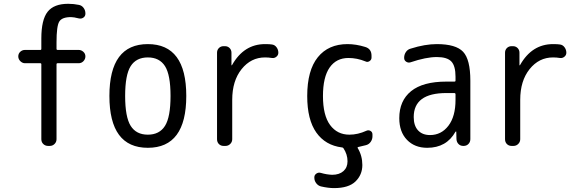

<svg xmlns="http://www.w3.org/2000/svg" viewBox="-20 -760 3040 1000"><path d="M110.4 -430.7Q96.7 -430.7 85.9 -441.4Q75.2 -452.1 75.2 -466.3Q75.2 -480.5 85.4 -490.2Q95.7 -500 110.4 -500H190.4Q195.3 -500 195.3 -504.9V-559.6Q195.3 -657.2 228 -698.7Q260.7 -740.2 335 -740.2Q364.3 -740.2 391.6 -734.4Q406.2 -731.4 415.5 -718.8Q424.8 -706.1 424.8 -690.4V-688.5Q424.8 -675.8 414.6 -668.5Q404.3 -661.1 390.6 -664.1Q364.3 -670.9 349.6 -670.9Q302.7 -670.9 288.6 -647.5Q274.4 -624 274.4 -540V-504.9Q274.4 -500 279.3 -500H389.6Q403.3 -500 414.1 -490.2Q424.8 -480.5 424.8 -466.3Q424.8 -452.1 414.6 -441.4Q404.3 -430.7 389.6 -430.7H279.3Q274.4 -430.7 274.4 -425.8V-35.2Q274.4 -20.5 264.2 -10.3Q253.9 0 239.3 0H230.5Q215.8 0 205.6 -9.8Q195.3 -19.5 195.3 -35.2V-425.8Q195.3 -430.7 190.4 -430.7Z M839.4 -415.5Q810.5 -460.9 750 -460.9Q689.5 -460.9 660.6 -415.5Q631.8 -370.1 631.8 -260.3Q631.8 -150.4 660.6 -104.5Q689.5 -58.6 750 -58.6Q810.5 -58.6 839.4 -104.5Q868.2 -150.4 868.2 -260.3Q868.2 -370.1 839.4 -415.5ZM950.2 -260.3Q950.2 9.8 750 9.8Q549.8 9.8 549.8 -260.3Q549.8 -530.3 750 -530.3Q950.2 -530.3 950.2 -260.3Z M1144.5 0Q1129.9 0 1120.1 -9.8Q1110.4 -19.5 1110.4 -35.2V-485.4Q1110.4 -500 1120.1 -509.8Q1129.9 -519.5 1144.5 -519.5H1151.4Q1166 -519.5 1175.8 -509.8Q1185.5 -500 1185.5 -485.4V-420.9Q1185.5 -419.9 1187 -419.9Q1188.5 -419.9 1188.5 -420.9Q1250 -530.3 1360.4 -530.3Q1384.8 -530.3 1396.5 -528.3Q1411.1 -526.4 1420.4 -513.7Q1429.7 -501 1429.7 -485.4Q1429.7 -472.7 1419.4 -464.4Q1409.2 -456.1 1396.5 -458Q1378.9 -460.9 1360.4 -460.9Q1287.1 -460.9 1238.3 -399.9Q1189.5 -338.9 1189.5 -240.2V-35.2Q1189.5 -20.5 1179.2 -10.3Q1168.9 0 1154.3 0Z M1760.7 7.8Q1674.8 -2.9 1627.4 -69.8Q1580.1 -136.7 1580.1 -259.8Q1580.1 -393.6 1635.3 -461.9Q1690.4 -530.3 1790 -530.3Q1834 -530.3 1881.8 -515.6Q1915 -505.9 1915 -469.7V-460Q1915 -448.2 1904.3 -441.4Q1893.6 -434.6 1882.8 -440.4Q1839.8 -458 1794.9 -458Q1731.4 -458 1696.8 -408.2Q1662.1 -358.4 1662.1 -259.8Q1662.1 -159.2 1699.2 -108.9Q1736.3 -58.6 1799.8 -58.6Q1843.8 -58.6 1888.7 -79.1Q1899.4 -84 1909.7 -78.1Q1919.9 -72.3 1919.9 -59.6V-49.8Q1919.9 -34.2 1910.6 -21Q1901.4 -7.8 1885.7 -3.9Q1856.4 3.9 1844.7 5.9Q1843.8 5.9 1842.8 7.8Q1841.8 9.8 1842.8 10.7Q1867.2 50.8 1867.2 99.6Q1867.2 150.4 1831.5 185.1Q1795.9 219.7 1719.7 219.7Q1690.4 219.7 1651.4 210.9Q1636.7 207 1627 194.3Q1617.2 181.6 1617.2 166V163.1Q1617.2 151.4 1627.9 144Q1638.7 136.7 1651.4 140.6Q1681.6 149.4 1710 150.4Q1747.1 150.4 1768.6 131.3Q1790 112.3 1790 80.1Q1790 43.9 1768.6 11.7Q1765.6 7.8 1760.7 7.8Z M2304.7 -275.4Q2134.8 -275.4 2134.8 -150.4Q2134.8 -105.5 2157.2 -81.1Q2179.7 -56.6 2219.7 -56.6Q2278.3 -56.6 2315.4 -105Q2352.5 -153.3 2352.5 -240.2V-269.5Q2352.5 -274.4 2347.7 -275.4ZM2205.1 9.8Q2139.6 9.8 2099.6 -31.7Q2059.6 -73.2 2059.6 -144.5Q2059.6 -235.4 2121.1 -285.2Q2182.6 -335 2304.7 -335H2347.7Q2352.5 -335 2352.5 -339.8V-360.4Q2352.5 -417 2330.6 -439.9Q2308.6 -462.9 2254.9 -462.9Q2199.2 -462.9 2118.2 -435.5Q2106.4 -431.6 2095.7 -438.5Q2085 -445.3 2085 -458V-460Q2085 -475.6 2094.2 -489.3Q2103.5 -502.9 2119.1 -506.8Q2193.4 -530.3 2254.9 -530.3Q2354.5 -530.3 2392.1 -490.2Q2429.7 -450.2 2429.7 -339.8V-35.2Q2429.7 -20.5 2419.9 -10.3Q2410.2 0 2394.5 0H2392.6Q2377.9 0 2368.2 -9.8Q2358.4 -19.5 2357.4 -35.2L2356.4 -74.2Q2356.4 -75.2 2355.5 -75.2Q2353.5 -75.2 2352.5 -74.2Q2305.7 9.8 2205.1 9.8Z M2644.5 0Q2629.9 0 2620.1 -9.8Q2610.4 -19.5 2610.4 -35.2V-485.4Q2610.4 -500 2620.1 -509.8Q2629.9 -519.5 2644.5 -519.5H2651.4Q2666 -519.5 2675.8 -509.8Q2685.5 -500 2685.5 -485.4V-420.9Q2685.5 -419.9 2687 -419.9Q2688.5 -419.9 2688.5 -420.9Q2750 -530.3 2860.4 -530.3Q2884.8 -530.3 2896.5 -528.3Q2911.1 -526.4 2920.4 -513.7Q2929.7 -501 2929.7 -485.4Q2929.7 -472.7 2919.4 -464.4Q2909.2 -456.1 2896.5 -458Q2878.9 -460.9 2860.4 -460.9Q2787.1 -460.9 2738.3 -399.9Q2689.5 -338.9 2689.5 -240.2V-35.2Q2689.5 -20.5 2679.2 -10.3Q2668.9 0 2654.3 0Z"/></svg>

Font: Rounded-L Mgen+ 2m regular
Style: Regular
Weight: 400
Designer: [Source Han Sans]
Ryoko NISHIZUKA  (kana & ideographs); Paul D. Hunt (Latin, Greek & Cyrillic); Wenlong ZHANG  (bopomofo
Version: Version 1.059.20150602